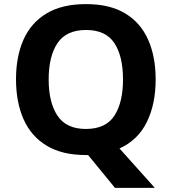

<svg xmlns="http://www.w3.org/2000/svg" viewBox="-20 -745 836 935"><path d="M738 -358Q738 -238 695 -150.5Q652 -63 562 -22L734 170H540L409 10Q406 10 403.5 10Q401 10 398 10Q282 10 206.5 -36Q131 -82 94.5 -165Q58 -248 58 -359Q58 -470 94.5 -552Q131 -634 206.5 -679.5Q282 -725 399 -725Q515 -725 590 -679.5Q665 -634 701.5 -551.5Q738 -469 738 -358ZM217 -358Q217 -246 260 -181.5Q303 -117 398 -117Q495 -117 537 -181.5Q579 -246 579 -358Q579 -471 537 -535Q495 -599 399 -599Q303 -599 260 -535Q217 -471 217 -358Z"/></svg>

Font: Noto Sans Tai Tham
Style: Regular
Weight: 400
Designer: Monotype Design Team 2013. Revised by David WIlliams 2020
Foundry: Monotype Imaging Inc.
Version: Version 2.002